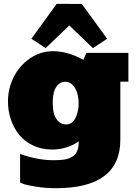

<svg xmlns="http://www.w3.org/2000/svg" viewBox="-20 -802 730 1012"><path d="M275.4 189.9Q217.3 189.9 168.2 181.6Q119.1 173.3 105.7 168.5Q92.3 163.6 85.9 160.2V9.3Q176.8 42.5 263.7 42.5Q297.4 42.5 319.6 38.8Q341.8 35.2 360.1 24.7Q378.4 14.2 386.7 -5.9Q395 -25.9 395 -57.1Q366.7 -36.6 329.6 -25.1Q292.5 -13.7 254.9 -13.7Q200.2 -13.7 155.3 -34.7Q110.4 -55.7 81.5 -91.1Q52.7 -126.5 37.4 -171.9Q22 -217.3 22 -267.6Q22 -335 52 -395.3Q82 -455.6 137.5 -493.9Q192.9 -532.2 260.7 -532.2Q335 -532.2 419.4 -486.8L435.5 -523.4H656.7V-371.6H614.3V-65.9Q614.3 189.9 275.4 189.9ZM257.8 -259.8Q257.8 -230.5 263.7 -206.3Q269.5 -182.1 286.1 -164.1Q302.7 -146 328.6 -146Q345.7 -146 359.1 -156.7Q372.6 -167.5 379.9 -184.3Q387.2 -201.2 390.9 -219.2Q394.5 -237.3 394.5 -255.4Q394.5 -283.2 387.9 -308.3Q381.3 -333.5 364.7 -352.3Q348.1 -371.1 324.7 -371.1Q300.3 -371.1 284.7 -354Q269 -336.9 263.4 -313.2Q257.8 -289.6 257.8 -259.8ZM411.1 -781.2 544.9 -597.7 469.7 -548.3 345.2 -668 220.7 -548.3 145.5 -597.7 278.8 -781.7Z"/></svg>

Font: Bevan
Style: Regular
Weight: 400
Foundry: vernon adams
Version: Version 1.000